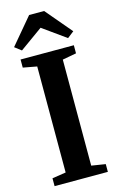

<svg xmlns="http://www.w3.org/2000/svg" viewBox="-144 -1031 668 1088"><g transform="rotate(-15 190.0 -487.0)"><path d="M114.5 -58.5V-680.5L33.5 -695.5V-743H346V-695.5L264.5 -680.5V-58.5L346.5 -45.5V0H34V-46ZM54.5 -790.5 16 -820 145.5 -974H233.5L363.5 -820.5L325 -790.5L189.5 -887.5Z"/></g></svg>

Font: Merriweather 60pt
Style: Bold
Weight: 700
Version: Version 2.100